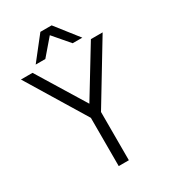

<svg xmlns="http://www.w3.org/2000/svg" viewBox="-203 -935 913 1034"><g transform="rotate(-30 254.0 -418.5)"><path d="M254 -370 435 -667H508L286 -300V0H223V-300L0 -667H72ZM289 -837 399 -697H339L254 -796L169 -697H109L219 -837Z"/></g></svg>

Font: Epunda Sans Light
Style: Regular
Weight: 300
Designer: Simon Atzbach
Foundry: typofactur
Version: Version 2.204; ttfautohint (v1.8.4.7-5d5b)